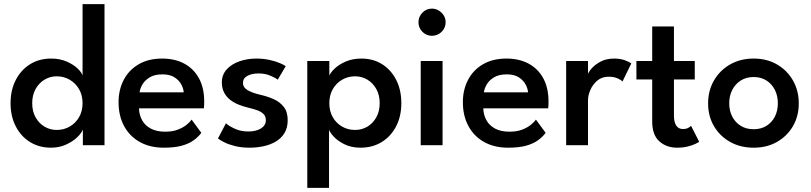

<svg xmlns="http://www.w3.org/2000/svg" viewBox="-20 -708 3955 936"><path d="M229 12Q171 12 126.5 -15.5Q82 -43 56.8 -92Q31.5 -141 31.5 -205Q31.5 -269 56.8 -318Q82 -367 126.5 -394.8Q171 -422.5 229 -422.5Q272 -422.5 305.5 -407.8Q339 -393 359 -373.5Q379 -354 382.5 -339V-688H489.5V0H384V-76Q377 -58.5 355.5 -38Q334 -17.5 301.2 -2.8Q268.5 12 229 12ZM256.5 -74.5Q291.5 -74.5 320 -91Q348.5 -107.5 365.5 -136.8Q382.5 -166 382.5 -205Q382.5 -244 365.5 -273.2Q348.5 -302.5 320 -319.2Q291.5 -336 256.5 -336Q224.5 -336 197.2 -319.8Q170 -303.5 153.5 -274Q137 -244.5 137 -205Q137 -165.5 153.5 -136Q170 -106.5 197.2 -90.5Q224.5 -74.5 256.5 -74.5Z M657.5 -180Q658.5 -147.5 673 -121.5Q687.5 -95.5 715.8 -80.8Q744 -66 785 -66Q820.5 -66 846.2 -75.8Q872 -85.5 889 -99.2Q906 -113 914 -125L961.5 -60.5Q946 -39.5 922.5 -23Q899 -6.5 864.2 2.8Q829.5 12 778.5 12Q711.5 12 662 -15.5Q612.5 -43 585.2 -93Q558 -143 558 -210Q558 -270 583 -318.2Q608 -366.5 655.8 -394.5Q703.5 -422.5 770.5 -422.5Q833 -422.5 879 -397.5Q925 -372.5 950.2 -325.8Q975.5 -279 975.5 -213Q975.5 -209 975.2 -196.5Q975 -184 974 -180ZM875.5 -258Q875 -274 864.8 -294.5Q854.5 -315 832 -330.2Q809.5 -345.5 772 -345.5Q733.5 -345.5 709.5 -330.8Q685.5 -316 674 -295.8Q662.5 -275.5 660.5 -258Z M1229.5 -422.5Q1264 -422.5 1293.5 -416Q1323 -409.5 1344 -400.5Q1365 -391.5 1373 -385.5L1334 -319.5Q1324 -328 1298.2 -339Q1272.5 -350 1240.5 -350Q1208.5 -350 1186.5 -338.5Q1164.5 -327 1164.5 -304Q1164.5 -281.5 1187.8 -268Q1211 -254.5 1251 -245.5Q1284 -238 1314 -224.8Q1344 -211.5 1363.2 -187.2Q1382.5 -163 1382.5 -122.5Q1382.5 -84 1366.2 -58.2Q1350 -32.5 1323 -17Q1296 -1.5 1263.2 5.2Q1230.5 12 1197.5 12Q1157 12 1125.2 4Q1093.5 -4 1072.5 -14.8Q1051.5 -25.5 1042.5 -33L1081.5 -107Q1094.5 -94.5 1124 -80.8Q1153.5 -67 1190 -67Q1229 -67 1252.5 -82Q1276 -97 1276 -122Q1276 -140.5 1264.8 -152Q1253.5 -163.5 1234 -170.5Q1214.5 -177.5 1190.5 -183Q1168 -188.5 1145.2 -197.2Q1122.5 -206 1103.5 -220.2Q1084.5 -234.5 1073 -256Q1061.5 -277.5 1061.5 -306.5Q1061.5 -343.5 1085 -369.5Q1108.5 -395.5 1147 -409Q1185.5 -422.5 1229.5 -422.5Z M1584 208H1478V-410.5H1585.5V-339Q1591 -354 1611.2 -373.5Q1631.5 -393 1665 -407.8Q1698.5 -422.5 1741.5 -422.5Q1799.5 -422.5 1843.2 -394.8Q1887 -367 1911.8 -318Q1936.5 -269 1936.5 -205Q1936.5 -141 1911 -92Q1885.5 -43 1840.8 -15.5Q1796 12 1738 12Q1692.5 12 1659 -4.8Q1625.5 -21.5 1606.5 -42.5Q1587.5 -63.5 1584 -76ZM1831 -205Q1831 -244.5 1814.5 -274Q1798 -303.5 1770.8 -319.8Q1743.5 -336 1711 -336Q1676 -336 1647.5 -319.2Q1619 -302.5 1602.2 -273.2Q1585.5 -244 1585.5 -205Q1585.5 -166 1602.2 -136.8Q1619 -107.5 1647.5 -91Q1676 -74.5 1711 -74.5Q1743.5 -74.5 1770.8 -90.5Q1798 -106.5 1814.5 -136Q1831 -165.5 1831 -205Z M2031 0V-410.5H2137.5V0ZM2085.5 -533.5Q2058.5 -533.5 2039.2 -553Q2020 -572.5 2020 -599.5Q2020 -626.5 2039.2 -646.2Q2058.5 -666 2085.5 -666Q2103.5 -666 2118.8 -656.8Q2134 -647.5 2143.2 -632.8Q2152.5 -618 2152.5 -599.5Q2152.5 -572.5 2133 -553Q2113.5 -533.5 2085.5 -533.5Z M2336 -180Q2337 -147.5 2351.5 -121.5Q2366 -95.5 2394.2 -80.8Q2422.5 -66 2463.5 -66Q2499 -66 2524.8 -75.8Q2550.5 -85.5 2567.5 -99.2Q2584.5 -113 2592.5 -125L2640 -60.5Q2624.5 -39.5 2601 -23Q2577.5 -6.5 2542.8 2.8Q2508 12 2457 12Q2390 12 2340.5 -15.5Q2291 -43 2263.8 -93Q2236.5 -143 2236.5 -210Q2236.5 -270 2261.5 -318.2Q2286.5 -366.5 2334.2 -394.5Q2382 -422.5 2449 -422.5Q2511.5 -422.5 2557.5 -397.5Q2603.5 -372.5 2628.8 -325.8Q2654 -279 2654 -213Q2654 -209 2653.8 -196.5Q2653.5 -184 2652.5 -180ZM2554 -258Q2553.5 -274 2543.2 -294.5Q2533 -315 2510.5 -330.2Q2488 -345.5 2450.5 -345.5Q2412 -345.5 2388 -330.8Q2364 -316 2352.5 -295.8Q2341 -275.5 2339 -258Z M2846.5 0H2740V-410.5H2846.5V-342H2844Q2847.5 -354.5 2863.2 -373.2Q2879 -392 2907 -407.2Q2935 -422.5 2974.5 -422.5Q3003 -422.5 3025.5 -414.5Q3048 -406.5 3057.5 -398.5L3014.5 -310.5Q3008 -318.5 2990.2 -326.2Q2972.5 -334 2946.5 -334Q2914 -334 2891.8 -315Q2869.5 -296 2858 -269.5Q2846.5 -243 2846.5 -220Z M3082.5 -410.5H3159.5V-579H3265.5V-410.5H3367V-320.5H3265.5V-145Q3265.5 -112 3276.8 -95.5Q3288 -79 3309 -79Q3326.5 -79 3336.8 -85.5Q3347 -92 3349 -94.5L3388.5 -17Q3385.5 -14 3371 -7Q3356.5 0 3333.5 6Q3310.5 12 3281 12Q3229 12 3194.2 -19Q3159.5 -50 3159.5 -116V-320.5H3082.5Z M3654 12Q3589.5 12 3539.2 -16.2Q3489 -44.5 3460.5 -93.2Q3432 -142 3432 -204Q3432 -266 3460.5 -315.5Q3489 -365 3539.2 -393.8Q3589.5 -422.5 3654 -422.5Q3718.5 -422.5 3768 -393.8Q3817.5 -365 3845.8 -315.5Q3874 -266 3874 -204Q3874 -142 3845.8 -93.2Q3817.5 -44.5 3768 -16.2Q3718.5 12 3654 12ZM3654 -78Q3690 -78 3716.5 -94.5Q3743 -111 3757.5 -139.5Q3772 -168 3772 -204.5Q3772 -241 3757.5 -269.8Q3743 -298.5 3716.5 -315.5Q3690 -332.5 3654 -332.5Q3618 -332.5 3591.2 -315.5Q3564.5 -298.5 3549.8 -269.8Q3535 -241 3535 -204.5Q3535 -168 3549.8 -139.5Q3564.5 -111 3591.2 -94.5Q3618 -78 3654 -78Z"/></svg>

Font: League Spartan Thin Medium
Style: Regular
Weight: 500
Version: Version 2.002